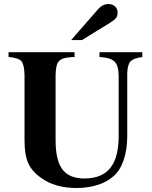

<svg xmlns="http://www.w3.org/2000/svg" viewBox="-20 -924 762 963"><path d="M693.8 -662.1V-638.2Q648.4 -631.8 633.8 -615.2Q619.1 -598.6 618.2 -554.2V-242.2Q618.2 -173.3 599.9 -120.1Q581.5 -66.9 547.9 -39.1Q516.6 -11.2 468.5 3.9Q420.4 19 365.2 19Q254.4 19 184.1 -33.2Q139.2 -65.4 121.1 -106.7Q103 -147.9 103 -220.2V-546.9Q101.6 -601.1 87.2 -617.4Q72.8 -633.8 22.9 -638.2V-662.1H354V-638.2Q312.5 -636.7 293.7 -629.4Q274.9 -622.1 267.3 -604Q259.8 -585.9 258.8 -546.9V-220.2Q258.8 -120.1 293 -74.5Q327.1 -28.8 402.8 -28.8Q490.7 -28.8 533 -81.1Q575.2 -133.3 575.2 -242.2V-541Q575.2 -594.2 555.2 -614.5Q535.2 -634.8 479 -638.2V-662.1ZM336.9 -723.1 471.2 -877Q495.1 -903.8 522.9 -903.8Q543.9 -903.8 556.9 -892.1Q569.8 -880.4 569.8 -860.8Q569.8 -844.2 562.3 -834Q554.7 -823.7 530.8 -809.1L391.1 -723.1Z"/></svg>

Font: Accordance
Style: Bold
Weight: 700
Version: Version 1.2 (build January 31, 2020) Miklal Software Solutio